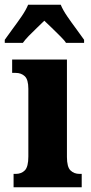

<svg xmlns="http://www.w3.org/2000/svg" viewBox="-47 -786 380 806"><path d="M10 0V-56H19Q43 -56 57.5 -71Q72 -86 72 -129V-413Q72 -452 57 -466Q42 -480 19 -480H4V-536H234V-127Q234 -85 249 -70.5Q264 -56 287 -56H296V0ZM-27 -619Q-14 -638 5.5 -664Q25 -690 43.5 -717Q62 -744 71 -766H208Q217 -744 235.5 -717Q254 -690 273.5 -664Q293 -638 306 -619V-606H230Q225 -615 207.5 -632.5Q190 -650 171 -668.5Q152 -687 139 -699Q126 -686 108 -669Q90 -652 74 -635.5Q58 -619 49 -606H-27Z"/></svg>

Font: Noto Serif Bengali ExtraCondensed Black
Style: Regular
Weight: 900
Width: 2
Designer: Juan Bruce, Universal Thirst, Indian Type Foundry and the Monotype Design Team.
Foundry: Monotype Imaging Inc.
Version: Version 2.003; ttfautohint (v1.8.4.7-5d5b)